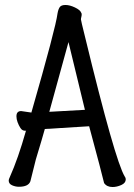

<svg xmlns="http://www.w3.org/2000/svg" viewBox="-20 -737 540 771"><path d="M432 14Q409 14 398 -2Q390 -37 338 -230L160 -219Q151 -186 124 -97L102 -9Q94 13 56 13Q42 13 28.5 7Q15 1 15 -12Q15 -17 19 -25Q53 -101 84 -211Q85 -211 85 -212H81Q69 -212 62 -223Q55 -234 50.5 -246.5Q46 -259 46 -270Q46 -291 65 -291L106 -285Q204 -626 211 -683Q214 -700 220 -708.5Q226 -717 243 -717Q260 -717 281 -707Q302 -697 306 -686Q308 -684 308 -679Q308 -674 306.5 -668.5Q305 -663 305 -659Q305 -655 321 -591Q442 -92 481 -28Q485 -23 485 -17Q485 -2 467 6Q449 14 432 14ZM178 -288 321 -296 255 -568Z"/></svg>

Font: LXGW WenKai Mono TC
Style: Bold
Weight: 700
Designer: LXGW / Fontworks Inc.
Foundry: LXGW / Fontworks Inc.
Version: Version 1.330